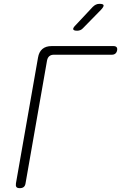

<svg xmlns="http://www.w3.org/2000/svg" viewBox="-20 -970 640 1000"><path d="M83 10Q70 10 65.5 4Q61 -2 63 -15L178 -670Q183 -700 201 -715Q219 -730 249 -730H571Q582 -730 587 -724.5Q592 -719 590 -708Q588 -697 581 -691Q574 -685 563 -685H261Q246 -685 237 -677.5Q228 -670 225 -655L113 -15Q111 -2 103.5 4Q96 10 83 10ZM382 -810Q364 -810 361.5 -817Q359 -824 373 -838L463 -934Q471 -942 479.5 -946Q488 -950 498 -950Q518 -950 519.5 -942.5Q521 -935 506 -919L413 -824Q407 -817 399 -813.5Q391 -810 382 -810Z"/></svg>

Font: Maple Mono Thin
Style: Italic
Weight: 250
Italic angle: -10°
Monospace: yes
Designer: subframe7536
Version: Version 7.000